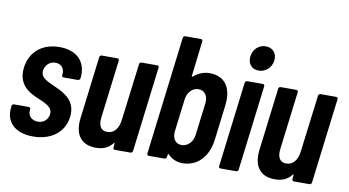

<svg xmlns="http://www.w3.org/2000/svg" viewBox="-73 -899 1968 1083"><g transform="rotate(10 911.0 -357.5)"><path d="M164 6C268 6 341 -50 352 -139C364 -237 287 -271 233 -295C192 -314 151 -329 156 -370C159 -398 182 -426 218 -426C251 -426 271 -402 268 -370L267 -364C266 -357 270 -352 277 -352H358C365 -352 371 -357 372 -364C383 -457 327 -517 226 -517C129 -517 59 -462 47 -368C35 -267 105 -232 155 -211C198 -192 243 -177 238 -134C234 -104 211 -81 177 -81C142 -81 118 -105 122 -137V-142C123 -149 119 -154 112 -154H29C22 -154 16 -149 15 -142V-135C4 -49 62 6 164 6Z M683 -499 642 -172C636 -122 610 -92 573 -92C537 -92 520 -117 526 -167L567 -499C568 -506 564 -511 557 -511H468C461 -511 455 -506 455 -499L411 -142C398 -35 452 7 524 7C561 7 594 -3 620 -36C623 -40 626 -38 625 -34L623 -12C622 -5 626 0 633 0H722C729 0 734 -5 735 -12L795 -499C796 -506 792 -511 785 -511H696C689 -511 683 -506 683 -499Z M1085 -519C1059 -519 1026 -511 996 -485C991 -481 987 -481 988 -485L1012 -688C1013 -695 1009 -700 1002 -700H913C906 -700 901 -695 900 -688L817 -12C816 -5 820 0 827 0H916C923 0 929 -5 929 -12L931 -25C932 -29 935 -31 937 -28C961 -1 995 8 1020 8C1108 8 1166 -57 1178 -154L1203 -357C1215 -459 1171 -519 1085 -519ZM1090 -348 1067 -163C1062 -121 1033 -92 998 -92C963 -92 943 -121 948 -163L971 -348C976 -390 1004 -419 1039 -419C1073 -419 1095 -390 1090 -348Z M1353 -581C1393 -581 1426 -611 1431 -652C1436 -694 1410 -723 1370 -723C1331 -723 1299 -694 1294 -652C1289 -611 1313 -581 1353 -581ZM1238 0H1327C1334 0 1340 -5 1340 -12L1400 -499C1401 -506 1397 -511 1390 -511H1301C1294 -511 1289 -506 1288 -499L1228 -12C1227 -5 1231 0 1238 0Z M1708 -499 1667 -172C1661 -122 1635 -92 1598 -92C1562 -92 1545 -117 1551 -167L1592 -499C1593 -506 1589 -511 1582 -511H1493C1486 -511 1480 -506 1480 -499L1436 -142C1423 -35 1477 7 1549 7C1586 7 1619 -3 1645 -36C1648 -40 1651 -38 1650 -34L1648 -12C1647 -5 1651 0 1658 0H1747C1754 0 1759 -5 1760 -12L1820 -499C1821 -506 1817 -511 1810 -511H1721C1714 -511 1708 -506 1708 -499Z"/></g></svg>

Font: Barlow Condensed SemiBold
Style: Italic
Weight: 600
Width: 3
Italic angle: -7°
Designer: Jeremy Tribby
Foundry: Tribby Type
Version: Version 1.422;hotconv 1.0.109;makeotfexe 2.5.65596